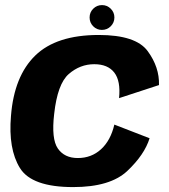

<svg xmlns="http://www.w3.org/2000/svg" viewBox="-20 -737 672 762"><path d="M270.4 5.5Q417.6 5.5 485.5 -58.8Q553.4 -123 573.7 -188.3L433.8 -242.5Q419.1 -179.5 381 -144.7Q342.9 -109.8 288.8 -109.8Q235.7 -109.8 209.5 -147.7Q183.3 -185.7 195 -284.9Q208.1 -404.2 252.9 -443.2Q297.7 -482.2 354.1 -482.2Q407.8 -482.2 433.6 -449Q459.4 -415.8 452.5 -347.5L611 -399.4Q613.1 -470.2 566.1 -534.2Q519.2 -598.2 372 -598.2Q203.7 -598.2 119.9 -516.6Q36 -435 23.6 -277.2Q12.3 -146 59 -70.3Q105.6 5.5 270.4 5.5ZM384.4 -618.3Q405.2 -618.3 419.6 -632.8Q434 -647.4 434 -667.7Q434 -688 419.6 -702.4Q405.1 -716.8 384.9 -716.8Q364.5 -716.8 350 -702.4Q335.6 -688 335.6 -667.7Q335.6 -647.2 349.8 -632.8Q364.1 -618.3 384.4 -618.3Z"/></svg>

Font: Anybody Thin
Style: Italic
Weight: 100
Italic angle: -10°
Designer: Tyler Finck
Foundry: Etcetera Type Company
Version: Version 1.114;gftools[0.9.25]